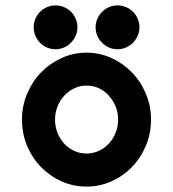

<svg xmlns="http://www.w3.org/2000/svg" viewBox="-20 -646 642 712"><path d="M300.8 -450.7Q349.6 -450.7 393.1 -430.9Q436.5 -411.1 469.2 -377.4Q502 -343.8 521 -298.6Q540 -253.4 540 -202.6Q540 -151.4 521.2 -106.2Q502.4 -61 469.7 -27.1Q437 6.8 393.6 26.4Q350.1 45.9 300.8 45.9Q251.5 45.9 208 26.4Q164.6 6.8 131.8 -26.9Q99.1 -60.5 80.3 -105.7Q61.5 -150.9 61.5 -202.6Q61.5 -253.4 80.6 -298.6Q99.6 -343.8 132.3 -377.4Q165 -411.1 208.5 -430.9Q252 -450.7 300.8 -450.7ZM382.8 -292.5Q348.1 -328.6 300.8 -328.6Q276.9 -328.6 255.6 -318.6Q234.4 -308.6 218.5 -291.5Q202.6 -274.4 193.4 -251.5Q184.1 -228.5 184.1 -202.6Q184.1 -176.8 192.9 -154.1Q201.7 -131.3 217.5 -114Q233.4 -96.7 254.6 -86.7Q275.9 -76.7 300.8 -76.7Q325.2 -76.7 346.7 -86.7Q368.2 -96.7 384 -113.8Q399.9 -130.9 408.9 -153.8Q418 -176.8 418 -202.6Q418 -253.9 382.3 -292.5ZM186 -626Q202.6 -626 217.5 -619.6Q232.4 -613.3 243.4 -602.3Q254.4 -591.3 260.7 -576.4Q267.1 -561.5 267.1 -544.9Q267.1 -527.8 260.5 -513.2Q253.9 -498.5 242.9 -487.3Q231.9 -476.1 217 -469.7Q202.1 -463.4 186 -463.4Q169.9 -463.4 155 -469.5Q140.1 -475.6 129.2 -486.6Q118.2 -497.6 111.6 -512.5Q105 -527.3 105 -544.9Q105 -561.5 111.3 -576.4Q117.7 -591.3 128.7 -602.3Q139.6 -613.3 154.5 -619.6Q169.4 -626 186 -626ZM416 -626Q432.6 -626 447.5 -619.6Q462.4 -613.3 473.4 -602.3Q484.4 -591.3 490.7 -576.4Q497.1 -561.5 497.1 -544.9Q497.1 -527.8 490.5 -513.2Q483.9 -498.5 472.9 -487.3Q461.9 -476.1 447 -469.7Q432.1 -463.4 416 -463.4Q398.4 -463.4 383.5 -470.2Q368.7 -477.1 357.7 -488.3Q346.7 -499.5 340.6 -514.2Q334.5 -528.8 334.5 -544.9Q334.5 -561 340.8 -575.7Q347.2 -590.3 358.2 -601.6Q369.1 -612.8 384 -619.4Q398.9 -626 416 -626Z"/></svg>

Font: Erica Type
Style: Bold
Weight: 700
Designer: Peter Wiegel
Foundry: Peter Wiegel
Version: Version 1.000 2010 initial release